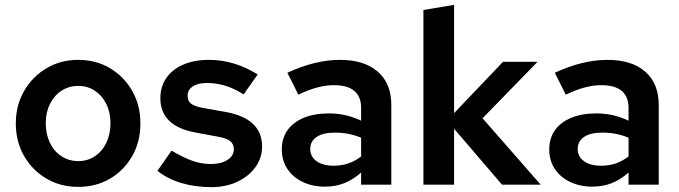

<svg xmlns="http://www.w3.org/2000/svg" viewBox="-20 -759 2791 789"><path d="M301 9Q229 9 171 -25Q113 -59 79 -118Q45 -177 45 -252Q45 -326 79 -385Q113 -444 171 -478.5Q229 -513 301 -513Q375 -513 432.5 -478.5Q490 -444 523.5 -385Q557 -326 557 -252Q557 -177 523.5 -118Q490 -59 432.5 -25Q375 9 301 9ZM302 -97Q340 -97 370 -117Q400 -137 417 -172.5Q434 -208 434 -252Q434 -297 417 -331.5Q400 -366 370 -386Q340 -406 302 -406Q263 -406 232.5 -386Q202 -366 185 -331.5Q168 -297 168 -252Q168 -208 185 -172.5Q202 -137 232.5 -117Q263 -97 302 -97Z M848 10Q782 10 725 -7Q668 -24 627 -57L685 -140Q736 -110 772.5 -97.5Q809 -85 847 -85Q889 -85 915 -102Q941 -119 941 -146Q941 -167 926 -179Q911 -191 877 -197L786 -214Q712 -227 675.5 -262.5Q639 -298 639 -355Q639 -403 663.5 -438.5Q688 -474 733 -493.5Q778 -513 839 -513Q891 -513 941 -498Q991 -483 1039 -453L981 -371Q942 -396 905 -407Q868 -418 831 -418Q794 -418 772.5 -404Q751 -390 751 -366Q751 -344 765 -333Q779 -322 816 -315L907 -299Q983 -285 1020 -249.5Q1057 -214 1057 -157Q1057 -110 1029.5 -72Q1002 -34 955 -12Q908 10 848 10Z M1316 8Q1264 8 1223.5 -11.5Q1183 -31 1160.5 -65.5Q1138 -100 1138 -145Q1138 -191 1161.5 -224Q1185 -257 1228.5 -275Q1272 -293 1332 -293Q1365 -293 1397.5 -286Q1430 -279 1464 -263V-315Q1464 -362 1436 -385.5Q1408 -409 1352 -409Q1321 -409 1285.5 -400Q1250 -391 1206 -370L1161 -460Q1275 -513 1377 -513Q1477 -513 1532.5 -464.5Q1588 -416 1588 -328V0H1464V-50Q1430 -20 1394 -6Q1358 8 1316 8ZM1255 -147Q1255 -115 1281 -96.5Q1307 -78 1351 -78Q1384 -78 1411.5 -87.5Q1439 -97 1464 -116V-193Q1438 -204 1411.5 -209Q1385 -214 1355 -214Q1308 -214 1281.5 -196.5Q1255 -179 1255 -147Z M1720 0V-718L1846 -739V-294L2047 -505H2189L1963 -273L2202 0H2043L1846 -230V0Z M2415 8Q2363 8 2322.5 -11.5Q2282 -31 2259.5 -65.5Q2237 -100 2237 -145Q2237 -191 2260.5 -224Q2284 -257 2327.5 -275Q2371 -293 2431 -293Q2464 -293 2496.5 -286Q2529 -279 2563 -263V-315Q2563 -362 2535 -385.5Q2507 -409 2451 -409Q2420 -409 2384.5 -400Q2349 -391 2305 -370L2260 -460Q2374 -513 2476 -513Q2576 -513 2631.5 -464.5Q2687 -416 2687 -328V0H2563V-50Q2529 -20 2493 -6Q2457 8 2415 8ZM2354 -147Q2354 -115 2380 -96.5Q2406 -78 2450 -78Q2483 -78 2510.5 -87.5Q2538 -97 2563 -116V-193Q2537 -204 2510.5 -209Q2484 -214 2454 -214Q2407 -214 2380.5 -196.5Q2354 -179 2354 -147Z"/></svg>

Font: Red Hat Text SemiBold
Style: Regular
Weight: 600
Designer: Pentagram, MCKL
Foundry: MCKL
Version: Version 1.030